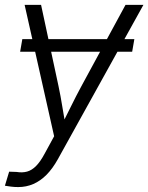

<svg xmlns="http://www.w3.org/2000/svg" viewBox="-32 -549 599 775"><path d="M510.3 -391.1 501.5 -340.3H49.3L58.1 -391.1ZM-12.2 200.7 4.9 144 34.7 145Q58.1 148.9 77.4 143.6Q96.7 138.2 113.8 120.8Q130.9 103.5 147.9 71.8L186.5 1L67.4 -529.3H133.8L204.1 -201.7Q212.9 -160.2 219.5 -118.9Q226.1 -77.6 233.4 -37.1H213.4Q233.9 -77.6 254.2 -118.9Q274.4 -160.2 296.9 -201.7L474.6 -529.3H546.9L201.2 94.2Q180.2 131.8 155.8 156.5Q131.3 181.2 102.8 193.6Q74.2 206.1 41.5 206.1Q25.9 206.1 12.5 204.3Q-1 202.6 -12.2 200.7Z"/></svg>

Font: Inter 24pt Light
Style: Italic
Weight: 300
Italic angle: -9.3988°
Designer: Rasmus Andersson
Foundry: rsms
Version: Version 4.001;git-66647c0bb